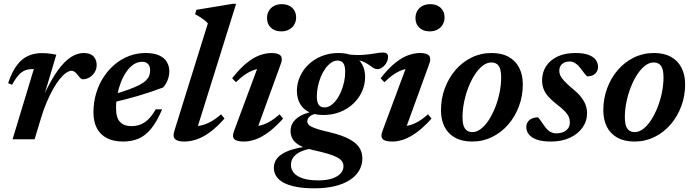

<svg xmlns="http://www.w3.org/2000/svg" viewBox="-20 -737 3674 1016"><path d="M159 -371.5Q157.5 -371.5 155.8 -371.5Q154 -371.5 152 -371.5Q131 -371.5 113.5 -365Q96 -358.5 79.5 -340.8Q63 -323 44 -288.5L23 -297Q43.5 -358.5 70.5 -393.2Q97.5 -428 130.5 -442Q163.5 -456 201.5 -456Q216 -456 228 -455Q240 -454 252 -452.2Q264 -450.5 278 -447.5L212.5 -228L212 -233Q250 -314.5 285.2 -363.5Q320.5 -412.5 354.8 -434.5Q389 -456.5 422.5 -456.5Q457.5 -456.5 474.5 -439Q491.5 -421.5 491.5 -393.5Q491.5 -371.5 480.8 -354.2Q470 -337 453 -327.2Q436 -317.5 417.5 -317.5Q412.5 -317.5 406.2 -323Q400 -328.5 392 -339.5Q383.5 -350.5 375.5 -356.5Q367.5 -362.5 358.5 -362.5Q345.5 -362.5 329.5 -351.2Q313.5 -340 296.2 -318.8Q279 -297.5 261.5 -266.8Q244 -236 227.5 -197.2Q211 -158.5 197 -112L163 0H46.5Z M732 -410Q708 -410 687 -396Q666 -382 649 -357.5Q632 -333 619.8 -301.8Q607.5 -270.5 600.8 -235.8Q594 -201 594 -167Q594 -113.5 615.2 -91.5Q636.5 -69.5 674.5 -69.5Q700.5 -69.5 722.5 -77.8Q744.5 -86 764.5 -105.2Q784.5 -124.5 804 -158.5H838Q810 -92.5 779.2 -55.2Q748.5 -18 712.2 -3Q676 12 630.5 12Q581 12 546 -6Q511 -24 492.8 -58.2Q474.5 -92.5 474.5 -141.5Q474.5 -195.5 488.8 -243.2Q503 -291 528.8 -330Q554.5 -369 589 -397.5Q623.5 -426 664.5 -441.2Q705.5 -456.5 750 -456.5Q795 -456.5 822.8 -443.5Q850.5 -430.5 863.2 -408.5Q876 -386.5 876 -359.5Q876 -336.5 867 -313.2Q858 -290 843 -274Q811.5 -262 777.8 -250.8Q744 -239.5 709 -229.2Q674 -219 638.8 -210Q603.5 -201 569 -193L571 -235Q623 -249.5 659 -262.5Q695 -275.5 717.8 -287.5Q740.5 -299.5 752.8 -311.8Q765 -324 769.8 -337Q774.5 -350 774.5 -365.5Q774.5 -379.5 769.8 -389.2Q765 -399 755.8 -404.5Q746.5 -410 732 -410Z M1080 -613.5Q1071.5 -622.5 1061.2 -630.8Q1051 -639 1038.8 -646.8Q1026.5 -654.5 1012.5 -661.5L1019 -685L1213 -717H1229.5L1017.5 -39L998.5 -70Q1023 -68 1047.5 -74Q1072 -80 1097.5 -94.2Q1123 -108.5 1149.5 -132L1168 -110Q1127.5 -64 1090.8 -37.2Q1054 -10.5 1020.2 0.8Q986.5 12 955 12Q919.5 12 906.2 -1Q893 -14 902.5 -44Z M1218.5 -44 1350.5 -399 1374.5 -375Q1351 -375.5 1327.5 -368Q1304 -360.5 1279.5 -344.2Q1255 -328 1228.5 -302L1208.5 -323Q1249 -374.5 1285 -403.5Q1321 -432.5 1354 -444.5Q1387 -456.5 1417 -456.5Q1452.5 -456.5 1464.8 -442.8Q1477 -429 1466.5 -400.5L1334.5 -37L1313 -69Q1336.5 -67.5 1360.2 -73.8Q1384 -80 1408.8 -94.5Q1433.5 -109 1459.5 -132L1478 -109.5Q1438 -65 1402 -38.2Q1366 -11.5 1333.5 0.2Q1301 12 1270 12Q1232 12 1219.5 -1.2Q1207 -14.5 1218.5 -44ZM1393 -641Q1393 -662.5 1402.5 -679.2Q1412 -696 1429.8 -705.5Q1447.5 -715 1471.5 -715Q1505.5 -715 1526.2 -695.8Q1547 -676.5 1547 -645Q1547 -624 1537.2 -607.2Q1527.5 -590.5 1510 -580.8Q1492.5 -571 1468 -571Q1434 -571 1413.5 -590.5Q1393 -610 1393 -641Z M1977.5 -371Q1966 -371 1956.8 -376.8Q1947.5 -382.5 1936.5 -390.8Q1925.5 -399 1910.8 -406.8Q1896 -414.5 1874.2 -418.5Q1852.5 -422.5 1820.5 -420L1816.5 -449.5Q1867 -444 1902.5 -446.8Q1938 -449.5 1963.5 -454.2Q1989 -459 2008.5 -459Q2020 -459 2026.8 -453.5Q2033.5 -448 2033.5 -436.5Q2033.5 -424.5 2028.8 -413Q2024 -401.5 2016 -392Q2008 -382.5 1998 -376.8Q1988 -371 1977.5 -371ZM1697 -168.5Q1715 -168.5 1731.2 -179.8Q1747.5 -191 1761.5 -210.2Q1775.5 -229.5 1785.5 -254Q1795.5 -278.5 1801.2 -305.2Q1807 -332 1806.5 -358.5Q1806.5 -389.5 1796.2 -403Q1786 -416.5 1766.5 -416.5Q1748.5 -416.5 1732.2 -405.2Q1716 -394 1702 -374.8Q1688 -355.5 1678 -331.2Q1668 -307 1662.2 -280Q1656.5 -253 1656.5 -227Q1656.5 -196 1666.8 -182.2Q1677 -168.5 1697 -168.5ZM1771.5 -456.5Q1818.5 -456.5 1849.8 -440.5Q1881 -424.5 1896.5 -396.2Q1912 -368 1912 -330.5Q1912 -289 1895.5 -252.5Q1879 -216 1849 -188Q1819 -160 1779 -144.2Q1739 -128.5 1692 -128.5Q1645 -128.5 1613.8 -144.5Q1582.5 -160.5 1567 -189.2Q1551.5 -218 1551 -254.5Q1551 -296 1567.8 -332.8Q1584.5 -369.5 1614.2 -397.2Q1644 -425 1684 -440.8Q1724 -456.5 1771.5 -456.5ZM1643.5 259.5Q1588.5 259.5 1548 251.8Q1507.5 244 1481 229.8Q1454.5 215.5 1441.8 195.2Q1429 175 1429 150.5Q1429 122 1447.8 99Q1466.5 76 1509.8 59.8Q1553 43.5 1627 35.5L1667 31L1674.5 44Q1637 46 1608 53Q1579 60 1559.2 71.8Q1539.5 83.5 1529.5 99.8Q1519.5 116 1519.5 136Q1519.5 159 1534.8 177.5Q1550 196 1582.2 206.8Q1614.5 217.5 1664.5 217.5Q1709.5 217.5 1738.8 207.2Q1768 197 1782.8 180.2Q1797.5 163.5 1797.5 143Q1797.5 128 1789.5 116.5Q1781.5 105 1763.2 95.2Q1745 85.5 1714.5 76.5Q1684 67.5 1639 57.5Q1590.5 47 1564 31.5Q1537.5 16 1527.5 -3.2Q1517.5 -22.5 1517.5 -43.5Q1517.5 -73 1534.5 -94.8Q1551.5 -116.5 1583.8 -130.8Q1616 -145 1661 -150.5L1674.5 -138Q1638.5 -135.5 1622.2 -123.2Q1606 -111 1606 -95Q1606 -87.5 1610.2 -80.8Q1614.5 -74 1627 -67.2Q1639.5 -60.5 1662.8 -53.2Q1686 -46 1723.5 -37.5Q1790.5 -21.5 1828.5 -0.8Q1866.5 20 1882 45Q1897.5 70 1897.5 101.5Q1897.5 135.5 1881 164.5Q1864.5 193.5 1832.2 214.8Q1800 236 1752.8 247.8Q1705.5 259.5 1643.5 259.5Z M2004 -44 2136 -399 2160 -375Q2136.5 -375.5 2113 -368Q2089.5 -360.5 2065 -344.2Q2040.5 -328 2014 -302L1994 -323Q2034.5 -374.5 2070.5 -403.5Q2106.5 -432.5 2139.5 -444.5Q2172.5 -456.5 2202.5 -456.5Q2238 -456.5 2250.2 -442.8Q2262.5 -429 2252 -400.5L2120 -37L2098.5 -69Q2122 -67.5 2145.8 -73.8Q2169.5 -80 2194.2 -94.5Q2219 -109 2245 -132L2263.5 -109.5Q2223.5 -65 2187.5 -38.2Q2151.5 -11.5 2119 0.2Q2086.5 12 2055.5 12Q2017.5 12 2005 -1.2Q1992.5 -14.5 2004 -44ZM2178.5 -641Q2178.5 -662.5 2188 -679.2Q2197.5 -696 2215.2 -705.5Q2233 -715 2257 -715Q2291 -715 2311.8 -695.8Q2332.5 -676.5 2332.5 -645Q2332.5 -624 2322.8 -607.2Q2313 -590.5 2295.5 -580.8Q2278 -571 2253.5 -571Q2219.5 -571 2199 -590.5Q2178.5 -610 2178.5 -641Z M2581.5 -456.5Q2635 -456.5 2671.8 -436Q2708.5 -415.5 2727.5 -378.2Q2746.5 -341 2746.5 -290.5Q2746.5 -229.5 2726.2 -175Q2706 -120.5 2669.5 -78.2Q2633 -36 2584.2 -12Q2535.5 12 2478.5 12Q2425 12 2388 -8.5Q2351 -29 2332.2 -66.2Q2313.5 -103.5 2313.5 -154Q2313.5 -215 2333.8 -269.8Q2354 -324.5 2390.2 -366.5Q2426.5 -408.5 2475.2 -432.5Q2524 -456.5 2581.5 -456.5ZM2479.5 -38Q2503 -38 2525.2 -55.2Q2547.5 -72.5 2566.8 -102.2Q2586 -132 2600.8 -169.5Q2615.5 -207 2623.8 -247.8Q2632 -288.5 2632 -328Q2632 -369.5 2619.2 -388Q2606.5 -406.5 2580 -406.5Q2556.5 -406.5 2534.2 -389.2Q2512 -372 2492.8 -342.5Q2473.5 -313 2458.8 -275.2Q2444 -237.5 2435.8 -196.8Q2427.5 -156 2427.5 -116.5Q2427.5 -75 2440.5 -56.5Q2453.5 -38 2479.5 -38Z M2827 -116Q2833 -110 2839.8 -100.2Q2846.5 -90.5 2861.5 -69.5Q2876.5 -48 2891.5 -39.8Q2906.5 -31.5 2923 -31.5Q2944.5 -31.5 2960.8 -38.2Q2977 -45 2986.2 -58Q2995.5 -71 2995.5 -89.5Q2995.5 -104 2990 -117.8Q2984.5 -131.5 2969.5 -147.5Q2954.5 -163.5 2925.5 -185.5Q2897.5 -207.5 2880.2 -227.5Q2863 -247.5 2855.8 -268.2Q2848.5 -289 2848.5 -312.5Q2848.5 -353 2869.2 -385.8Q2890 -418.5 2929.5 -437.5Q2969 -456.5 3024 -456.5Q3067 -456.5 3093.2 -447Q3119.5 -437.5 3132 -421Q3144.5 -404.5 3144.5 -383.5Q3144.5 -368 3137.5 -356.8Q3130.5 -345.5 3117.5 -339.2Q3104.5 -333 3086.5 -333Q3081.5 -338 3074.2 -346.5Q3067 -355 3053.5 -373.5Q3040.5 -391.5 3025.5 -401.5Q3010.5 -411.5 2995.5 -411.5Q2968.5 -411.5 2954 -398Q2939.5 -384.5 2939.5 -362Q2939.5 -350 2945.2 -337.2Q2951 -324.5 2966.2 -308Q2981.5 -291.5 3010.5 -267Q3039.5 -243.5 3056 -222Q3072.5 -200.5 3079.5 -180Q3086.5 -159.5 3086.5 -138Q3086.5 -95.5 3062.2 -61.5Q3038 -27.5 2995 -7.8Q2952 12 2896 12Q2849.5 12 2820.8 1.8Q2792 -8.5 2778.5 -25.8Q2765 -43 2765 -63.5Q2765 -79 2772.2 -90.8Q2779.5 -102.5 2793.5 -109.2Q2807.5 -116 2827 -116Z M3440.5 -456.5Q3494 -456.5 3530.8 -436Q3567.5 -415.5 3586.5 -378.2Q3605.5 -341 3605.5 -290.5Q3605.5 -229.5 3585.2 -175Q3565 -120.5 3528.5 -78.2Q3492 -36 3443.2 -12Q3394.5 12 3337.5 12Q3284 12 3247 -8.5Q3210 -29 3191.2 -66.2Q3172.5 -103.5 3172.5 -154Q3172.5 -215 3192.8 -269.8Q3213 -324.5 3249.2 -366.5Q3285.5 -408.5 3334.2 -432.5Q3383 -456.5 3440.5 -456.5ZM3338.5 -38Q3362 -38 3384.2 -55.2Q3406.5 -72.5 3425.8 -102.2Q3445 -132 3459.8 -169.5Q3474.5 -207 3482.8 -247.8Q3491 -288.5 3491 -328Q3491 -369.5 3478.2 -388Q3465.5 -406.5 3439 -406.5Q3415.5 -406.5 3393.2 -389.2Q3371 -372 3351.8 -342.5Q3332.5 -313 3317.8 -275.2Q3303 -237.5 3294.8 -196.8Q3286.5 -156 3286.5 -116.5Q3286.5 -75 3299.5 -56.5Q3312.5 -38 3338.5 -38Z"/></svg>

Font: Newsreader 16pt 16pt SemiBold
Style: Italic
Weight: 600
Italic angle: -17°
Version: Version 1.003